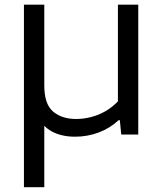

<svg xmlns="http://www.w3.org/2000/svg" viewBox="-20 -562 685 802"><path d="M293.5 9Q238.5 9 198.2 -12Q158 -33 136.2 -79.2Q114.5 -125.5 114.5 -200.5V-268.5H165V-205Q165 -127 201.8 -96Q238.5 -65 298 -65Q328.5 -65 359.5 -72.8Q390.5 -80.5 419.5 -97Q448.5 -113.5 472.5 -138.5V-542.5H557.5V0H486.5L480.5 -60H475.5Q439 -26 392 -8.5Q345 9 293.5 9ZM80 220V-542.5H165V220Z"/></svg>

Font: Encode Sans SC Expanded
Style: Regular
Weight: 400
Width: 7
Designer: Multiple Designers
Foundry: Impallari Type
Version: Version 3.002